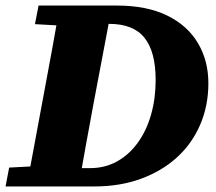

<svg xmlns="http://www.w3.org/2000/svg" viewBox="-33 -672 779 692"><path d="M-13 0 0 -68 132 -75H154L147 0ZM63 0 129 -355Q143 -429 156.5 -503.5Q170 -578 183 -652H371L304 -298Q290 -223 276.5 -148.5Q263 -74 250 0ZM93 -585 106 -652H255L247 -577H234ZM176 0 182 -66H291Q345 -66 388.5 -90Q432 -114 463.5 -157.5Q495 -201 511.5 -259Q528 -317 528 -384Q528 -485 488 -535.5Q448 -586 360 -586H288L294 -652H388Q496 -652 569.5 -616Q643 -580 680.5 -516.5Q718 -453 718 -372Q718 -291 688.5 -222.5Q659 -154 604.5 -104.5Q550 -55 474.5 -27.5Q399 0 307 0Z"/></svg>

Font: Source Serif 4 Black
Style: Italic
Weight: 900
Italic angle: -12°
Designer: Frank Grießhammer
Foundry: Adobe Systems Incorporated
Version: Version 4.004;hotconv 1.0.116;makeotfexe 2.5.65601